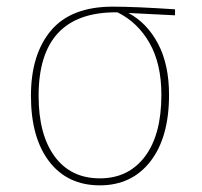

<svg xmlns="http://www.w3.org/2000/svg" viewBox="-20 -547 607 577"><path d="M506 -501 366 -508Q422 -478 455 -415.5Q488 -353 488 -262Q488 -134 432 -62Q376 10 280 10Q183 10 128 -61.5Q73 -133 73 -259Q73 -384 133.5 -455.5Q194 -527 319 -527Q386 -527 506 -519ZM333 -510H330Q96 -511 96 -259Q96 -142 144.5 -76.5Q193 -11 280 -11Q366 -11 415.5 -76.5Q465 -142 465 -262Q465 -355 429.5 -417.5Q394 -480 333 -510Z"/></svg>

Font: Fira Sans Thin
Style: Regular
Weight: 100
Designer: bBox Type GmbH & Carrois Corporate GbR & Edenspiekermann AG
Foundry: bBox Type GmbH & Carrois Corporate GbR & Edenspiekermann AG
Version: Version 4.301